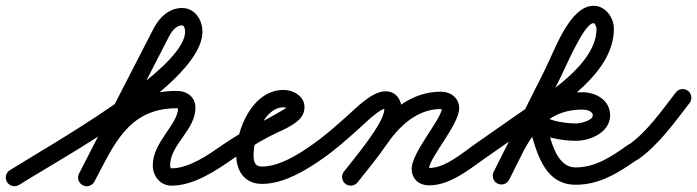

<svg xmlns="http://www.w3.org/2000/svg" viewBox="-48 -602 2411 664"><path d="M-23.4 28C-14.6 42 3.9 46.2 18 37.4C177.4 -62.8 652.1 -317.4 652.1 -492.3C652.1 -533.4 626.3 -574.3 581.6 -574.3C536.5 -574.3 503.3 -541.7 483.5 -504C483.5 -504 483.4 -503.9 483.4 -503.8C483.4 -503.8 483.3 -503.7 483.3 -503.7C397.3 -336.4 311.3 -169 225.3 -1.7C217.7 13 223.6 31.1 238.3 38.7C253 46.3 271.1 40.4 278.7 25.7C278.7 25.7 278.7 25.7 278.7 25.7C364.7 -141.6 450.7 -309 536.7 -476.3C536.7 -476.3 536.6 -476.2 536.6 -476.2C536.6 -476.1 536.5 -476 536.5 -476C545.3 -492.6 560.4 -514.3 581.6 -514.3C590.4 -514.3 592.1 -497.8 592.1 -492.3C592.1 -361.7 123.2 -99.6 -14 -13.4C-28 -4.6 -32.2 13.9 -23.4 28ZM278.5 26.1C278.5 26.1 278.5 26.1 278.5 26.1C345.2 -98.9 394.6 -227.6 562.8 -227.6C564.5 -227.6 571.4 -226 570.1 -227.1C568.4 -228.4 567.9 -231.9 567.9 -228.9C567.9 -171.6 480.3 -110.8 480.3 -30.3C480.3 7.2 506.2 40.1 545.5 40.1C621 40.1 697.9 -10.9 757.2 -52.4C770.8 -61.9 774.1 -80.6 764.6 -94.2C755.1 -107.8 736.4 -111.1 722.8 -101.6C675.2 -68.3 606.6 -19.9 545.5 -19.9C540.9 -19.9 540.3 -26.8 540.3 -30.3C540.3 -101.5 627.9 -152.6 627.9 -228.9C627.9 -267.3 598.4 -287.6 562.8 -287.6C367.2 -287.6 304 -149.2 225.5 -2.1C217.7 12.5 223.3 30.7 237.9 38.5C252.5 46.3 270.7 40.7 278.5 26.1Z M757.2 -52.4C757.2 -52.4 757.2 -52.4 757.2 -52.4C797 -80.2 838.3 -106 881.2 -128.9C914 -146.5 960.6 -162.3 986.9 -188.8C998.6 -200.6 1005 -215.4 1005 -232C1005 -269.3 966.4 -291 933 -291C826.2 -291 769 -157.2 769 -66C769 -10.6 798 34 858 34C931.9 34 1008 -11.5 1066.3 -52.5C1079.8 -62 1083.1 -80.7 1073.5 -94.3C1064 -107.8 1045.3 -111.1 1031.7 -101.5C984.7 -68.4 918.3 -26 858 -26C832.7 -26 829 -43.9 829 -66C829 -121.3 863.9 -231 933 -231C937.3 -231 943 -229.9 946.3 -226.9C947 -226.3 945.3 -228.7 945.1 -230.6C945.1 -231.1 945 -231.5 945 -232C945 -231.2 937.7 -225.9 934.5 -224C863.9 -181.6 791.3 -149.4 722.8 -101.6C709.2 -92.1 705.9 -73.4 715.4 -59.8C724.9 -46.2 743.6 -42.9 757.2 -52.4Z M1024.3 -59.9C1033.8 -46.3 1052.5 -42.9 1066.1 -52.3C1110.8 -83.3 1151.4 -119.6 1191.9 -155.7C1208 -170 1263.6 -226.3 1285.7 -226.3C1287.2 -226.3 1282.7 -227.3 1281.6 -228.3C1278.7 -230.8 1281.1 -227.8 1281.1 -224.4C1281.1 -176.4 1175 -51.7 1141.3 -8.4C1131.1 4.7 1133.5 23.5 1146.6 33.7C1159.7 43.9 1178.5 41.5 1188.7 28.4C1233.8 -29.7 1341.1 -152.8 1341.1 -224.4C1341.1 -257 1320.8 -286.3 1285.7 -286.3C1238.8 -286.3 1184.8 -229.7 1152.1 -200.5C1113.3 -166.1 1074.6 -131.2 1031.9 -101.7C1018.3 -92.2 1014.9 -73.5 1024.3 -59.9ZM1188.5 28.7C1188.5 28.7 1188.5 28.7 1188.5 28.7C1221.9 -13.3 1256.4 -54.8 1286.8 -99.1C1331.4 -164.3 1393 -225 1477.2 -225C1479 -225 1482.9 -223.2 1481.5 -224.8C1481 -225.4 1480.6 -226.1 1480.3 -226.8C1480.3 -226.8 1480.1 -227.9 1480.1 -227.5C1480.1 -191.7 1375.7 -75.2 1375.7 -18.6C1375.7 17 1401.1 39 1436 39C1507 39 1571 -13.3 1626.4 -52.5C1639.9 -62.1 1643.1 -80.8 1633.5 -94.4C1623.9 -107.9 1605.2 -111.1 1591.6 -101.5C1548.1 -70.6 1491.1 -21 1436 -21C1426.9 -21 1435.7 -16.6 1435.7 -18.6C1435.7 -55.6 1540 -171.3 1540 -227.5C1540 -262.9 1510.7 -285 1477.2 -285C1372.1 -285 1293.7 -215.4 1237.2 -132.9C1207.8 -89.9 1174.1 -49.5 1141.5 -8.7C1131.2 4.2 1133.3 23.1 1146.3 33.5C1159.2 43.8 1178.1 41.7 1188.5 28.7Z M1584.4 -59.8C1593.9 -46.2 1612.6 -42.9 1626.2 -52.4C1679.3 -89.5 1732.5 -126.6 1785.7 -163.8C1785.7 -163.8 1785.7 -163.8 1785.7 -163.8C1785.7 -163.8 1785.7 -163.8 1785.7 -163.8C1895.2 -240.4 2075 -350.3 2075 -503C2075 -541.2 2045.7 -582 2005 -582C1922.2 -582 1870.3 -428.1 1836.3 -360.5C1777.3 -242.8 1718.2 -125.1 1659.2 -7.5C1651.8 7.4 1657.7 25.4 1672.5 32.8C1687.4 40.2 1705.4 34.3 1712.8 19.5C1712.8 19.5 1712.8 19.5 1712.8 19.5C1771.9 -98.2 1830.9 -215.9 1890 -333.5C1911.3 -376.1 1972.4 -522 2005 -522C2010 -522 2015 -507 2015 -503C2015 -378.9 1838.5 -274 1751.3 -212.9C1751.3 -212.9 1751.3 -212.9 1751.3 -212.9C1751.3 -212.9 1751.3 -213 1751.3 -213C1698.2 -175.8 1645 -138.7 1591.8 -101.6C1578.2 -92.1 1574.9 -73.4 1584.4 -59.8ZM1672.4 32.7C1687.1 40.3 1705.2 34.4 1712.7 19.6C1771.6 -95.9 1814.2 -223 1966 -223C1978.2 -223 2002 -218.9 2002 -203C2002 -184.2 1957.3 -175 1944 -175C1916.1 -175 1849.9 -181.9 1830.5 -203.9C1820.1 -215.6 1805.1 -216 1793.7 -209.8C1782.4 -203.5 1774.8 -190.5 1779.2 -175.5C1804.9 -88.5 1827.7 37 1943 37C2027.3 37 2093.1 -6.1 2159.2 -52.4C2172.8 -61.9 2176.1 -80.6 2166.6 -94.2C2157.1 -107.8 2138.4 -111.1 2124.8 -101.6C2069.6 -62.9 2013.5 -23 1943 -23C1869.2 -23 1853.5 -136 1836.8 -192.5C1832.3 -207.5 1814.3 -206.3 1800 -198.4C1785.7 -190.5 1775.2 -175.9 1785.5 -164.1C1818.6 -126.7 1896.3 -115 1944 -115C1993.9 -115 2062 -144.7 2062 -203C2062 -255.5 2013.2 -283 1966 -283C1784.8 -283 1729.9 -146.3 1659.3 -7.6C1651.7 7.1 1657.6 25.2 1672.4 32.7Z M2117.5 -58.3C2127.1 -44.8 2145.9 -41.6 2159.4 -51.2C2231.4 -102.4 2283 -176.6 2336.7 -245.6C2346.9 -258.7 2344.5 -277.5 2331.4 -287.7C2318.3 -297.9 2299.5 -295.5 2289.3 -282.4C2289.3 -282.4 2289.3 -282.4 2289.3 -282.4C2239.5 -218.3 2191.5 -147.6 2124.6 -100.1C2111.1 -90.5 2107.9 -71.8 2117.5 -58.3Z"/></svg>

Font: FRB American Cursive
Style: Bold Italic
Weight: 700
Italic angle: -25°
Version: Version 2.0;Modular Font Editor K font №1